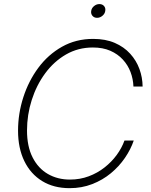

<svg xmlns="http://www.w3.org/2000/svg" viewBox="-20 -932 755 961"><path d="M328.6 9.8Q249 9.8 191.2 -25.6Q133.3 -61 101.8 -125.7Q70.3 -190.4 70.3 -277.8Q70.3 -363.3 96.7 -445.1Q123 -526.9 171.9 -592.8Q220.7 -658.7 290.3 -698Q359.9 -737.3 446.3 -737.3Q508.3 -737.3 554.4 -717.3Q600.6 -697.3 631.6 -663.1Q662.6 -628.9 678 -586.4Q693.4 -543.9 693.8 -499H647.9Q646.5 -536.6 633.3 -571.5Q620.1 -606.4 594.7 -634Q569.3 -661.6 532 -678Q494.6 -694.3 444.8 -694.3Q371.1 -694.3 310.5 -659.4Q250 -624.5 206.3 -565.2Q162.6 -505.9 138.9 -431.6Q115.2 -357.4 115.2 -278.8Q115.2 -199.2 143.1 -144.3Q170.9 -89.4 219.5 -61.3Q268.1 -33.2 330.1 -33.2Q380.4 -33.2 424.1 -49.6Q467.8 -65.9 503.2 -93.8Q538.6 -121.6 564 -156.2Q589.4 -190.9 603 -228.5H649.4Q634.3 -184.1 605.2 -141.6Q576.2 -99.1 534.9 -64.9Q493.7 -30.8 441.4 -10.5Q389.2 9.8 328.6 9.8ZM465.8 -842.8Q451.2 -842.8 442.6 -853Q434.1 -863.3 436.5 -877.4Q438.5 -891.6 450.7 -901.6Q462.9 -911.6 477.5 -911.6Q492.2 -911.6 500.7 -901.9Q509.3 -892.1 506.8 -877.4Q504.9 -863.3 492.7 -853Q480.5 -842.8 465.8 -842.8Z"/></svg>

Font: Inter 18pt ExtraLight
Style: Italic
Weight: 250
Italic angle: -9.3988°
Designer: Rasmus Andersson
Foundry: rsms
Version: Version 4.001;git-66647c0bb